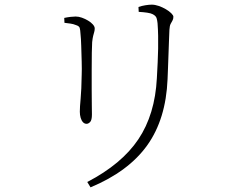

<svg xmlns="http://www.w3.org/2000/svg" viewBox="-20 -754 1040 825"><path d="M355 28Q503 -49 574.5 -155.5Q646 -262 654 -418Q656 -454 657.5 -485.5Q659 -517 659.5 -545Q660 -573 659.5 -600Q659 -627 657 -654Q656 -665 653 -675.5Q650 -686 636 -693Q629 -697 612.5 -699.5Q596 -702 576 -703L575 -724Q589 -729 605 -731.5Q621 -734 632 -734Q646 -734 662 -728.5Q678 -723 692.5 -714.5Q707 -706 716 -697Q725 -688 725 -682Q725 -672 721 -665.5Q717 -659 713 -651Q709 -643 708 -626Q707 -604 706 -576.5Q705 -549 704 -520.5Q703 -492 702 -464.5Q701 -437 700 -414Q693 -242 612.5 -129.5Q532 -17 369 51ZM352 -222Q343 -222 336.5 -229Q330 -236 326.5 -248Q323 -260 323 -274Q323 -294 326.5 -330.5Q330 -367 331 -432Q332 -455 331 -489.5Q330 -524 329 -557Q328 -590 326 -607Q325 -626 322.5 -634Q320 -642 307 -646Q295 -651 283.5 -652.5Q272 -654 257 -656L256 -677Q270 -680 283 -681.5Q296 -683 305 -683Q318 -683 332 -678Q346 -673 358.5 -665.5Q371 -658 379 -649Q387 -640 387 -632Q387 -624 385 -617Q383 -610 380.5 -600.5Q378 -591 376 -573Q375 -560 374.5 -527.5Q374 -495 374 -453.5Q374 -412 374 -371.5Q374 -331 374.5 -301Q375 -271 375 -262Q375 -238 367.5 -230Q360 -222 352 -222Z"/></svg>

Font: Noto Serif KR ExtraLight
Style: Regular
Weight: 200
Designer: Ryoko NISHIZUKA 西塚涼子 (kana & ideographs); Frank Grießhammer (Latin, Greek & Cyrillic); Wenlong ZHANG 张文龙 (bopomofo); San
Foundry: Adobe
Version: Version 2.002-H1;hotconv 1.1.0;makeotfexe 2.6.0